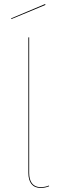

<svg xmlns="http://www.w3.org/2000/svg" viewBox="-20 -914 315 943"><path d="M201.4 -894.1 34.5 -823.8 36.1 -820.4 203.4 -889.9ZM179.6 9.1C194.9 9.1 209.1 5.9 221.2 0.9L220.6 -2.8C208.6 2.2 194.6 5.2 179.7 5.2C141.2 5.2 123.3 -22.1 123.3 -64.9V-730.6L119.3 -730.3V-64.8C119.3 -18.7 139.3 9.1 179.6 9.1Z"/></svg>

Font: Fira Sans Four
Style: Regular
Weight: 100
Designer: Carrois Corporate & Edenspiekermann AG
Foundry: Carrois Corporate GbR & Edenspiekermann AG
Version: Version 4.203;PS 004.203;hotconv 1.0.88;makeotf.lib2.5.64775